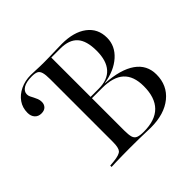

<svg xmlns="http://www.w3.org/2000/svg" viewBox="-140 -734 897 897"><g transform="rotate(-45 309.0 -285.5)"><path d="M245.2 -2.4Q221 -2.4 198.4 -2Q175.8 -1.6 157.3 -1.2Q138.7 -0.8 125.8 0V-8.9L152.4 -11.3Q191.1 -15.3 202 -27.8Q212.9 -40.3 212.9 -78.2V-492.7Q212.9 -521.8 208.5 -537.1Q204 -552.4 193.1 -557.7Q182.3 -562.9 161.3 -562.9Q124.2 -562.9 104.8 -550.8Q85.5 -538.7 85.5 -519.4Q85.5 -510.5 89.5 -502.4Q93.5 -494.4 98 -485.9Q102.4 -477.4 106.5 -467.3Q110.5 -457.3 110.5 -445.2Q110.5 -429 100.4 -418.5Q90.3 -408.1 71 -408.1Q50.8 -408.1 38.7 -421.4Q26.6 -434.7 26.6 -456.5Q26.6 -490.3 44.4 -515.7Q62.1 -541.1 93.1 -556Q124.2 -571 162.1 -571Q176.6 -571 197.2 -569.8Q217.7 -568.5 250 -568.5H249.2Q267.7 -568.5 288.7 -569Q309.7 -569.4 330.6 -570.2Q351.6 -571 367.7 -571Q446.8 -571 492.3 -536.7Q537.9 -502.4 537.9 -441.9Q537.9 -387.9 494.8 -349.2Q451.6 -310.5 379.8 -299.2V-298.4Q478.2 -291.9 529 -256Q579.8 -220.2 579.8 -157.3Q579.8 -85.5 527.4 -42.7Q475 0 385.5 0Q375 0 355.2 -0.8Q335.5 -1.6 309.3 -2Q283.1 -2.4 250.8 -2.4ZM348.4 -9.7Q424.2 -9.7 461.7 -47.6Q499.2 -85.5 499.2 -160.5Q499.2 -227.4 463.7 -259.7Q428.2 -291.9 355.6 -291.9H272.6V-300.8H341.9Q400.8 -300.8 430.6 -334.3Q460.5 -367.7 460.5 -433.1Q460.5 -499.2 433.1 -529.8Q405.6 -560.5 347.6 -560.5H287.9V-78.2Q287.9 -50 292.3 -35.1Q296.8 -20.2 310.1 -14.9Q323.4 -9.7 348.4 -9.7Z"/></g></svg>

Font: Playfair 144pt SemiCondensed Light
Style: Regular
Weight: 300
Width: 4
Designer: Claus Eggers Sørensen
Foundry: Claus Eggers Sørensen
Version: Version 2.203